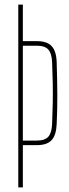

<svg xmlns="http://www.w3.org/2000/svg" viewBox="-20 -820 301 840"><path d="M60 0V-800H80V-640H142Q185.5 -640 206 -618.2Q226.5 -596.5 228 -547Q230.5 -466 230.8 -403.5Q231 -341 228 -278Q226 -228.5 205.8 -206.8Q185.5 -185 141 -185H80V0ZM80 -205H141Q176.5 -205 191.5 -222Q206.5 -239 208 -278Q210 -326 210.8 -369.2Q211.5 -412.5 210.8 -455.8Q210 -499 208 -547Q206.5 -586 191.5 -603Q176.5 -620 142 -620H80Z"/></svg>

Font: Big Shoulders Display SC Thin
Style: Regular
Weight: 100
Designer: Patric King
Foundry: XO Type Co
Version: Version 2.002